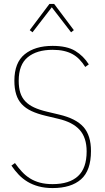

<svg xmlns="http://www.w3.org/2000/svg" viewBox="-20 -943 534 975"><path d="M247 12Q208 12 176.5 3.5Q145 -5 120 -20Q95 -35 75 -56Q55 -77 38 -102L56 -115Q73 -91 91.5 -71Q110 -51 132.5 -37Q155 -23 183 -15.5Q211 -8 247 -8Q332 -8 376 -48.5Q420 -89 420 -174Q420 -244 384.5 -283.5Q349 -323 275 -340L212 -355Q170 -365 140 -379Q110 -393 90.5 -414Q71 -435 62 -464.5Q53 -494 53 -533Q53 -625 105.5 -667.5Q158 -710 247 -710Q320 -710 362 -684.5Q404 -659 431 -616L413 -603Q399 -625 383 -641.5Q367 -658 347.5 -668.5Q328 -679 303.5 -684.5Q279 -690 247 -690Q167 -690 121 -652.5Q75 -615 75 -533Q75 -498 83 -472.5Q91 -447 108.5 -428.5Q126 -410 153 -397.5Q180 -385 218 -376L281 -361Q366 -341 404 -298Q442 -255 442 -176Q442 -77 391.5 -32.5Q341 12 247 12ZM255 -923 355 -790 341 -779 243 -906 145 -779 131 -790 231 -923Z"/></svg>

Font: IBM Plex Sans Condensed Thin
Style: Regular
Weight: 100
Width: 3
Designer: Mike Abbink, Paul van der Laan, Pieter van Rosmalen
Foundry: Bold Monday
Version: Version 1.3